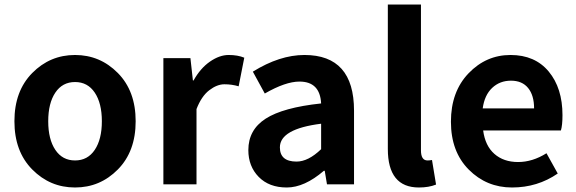

<svg xmlns="http://www.w3.org/2000/svg" viewBox="-20 -818 2558 852"><path d="M503 -66Q424 14 313 14Q202 14 123 -66Q44 -146 44 -280Q44 -414 123 -494Q202 -574 313 -574Q424 -574 503 -494Q582 -414 582 -280Q582 -146 503 -66ZM225.5 -153Q257 -106 313 -106Q369 -106 400.5 -153Q432 -200 432 -280Q432 -360 400.5 -407Q369 -454 313 -454Q257 -454 225.5 -407Q194 -360 194 -280Q194 -200 225.5 -153Z M705 0V-560H825L836 -461H839Q869 -515 911.5 -544.5Q954 -574 994.5 -574Q1035 -574 1064 -562L1039 -435Q1009 -444 976 -444Q943 -444 908.5 -417.5Q874 -391 852 -334V0Z M1417 -60Q1331 14 1252.5 14Q1174 14 1128 -33Q1082 -80 1082 -152Q1082 -242 1159 -291.5Q1236 -341 1405 -359Q1400 -456 1309 -456Q1247 -456 1155 -403L1102 -500Q1221 -574 1331 -574Q1551 -574 1551 -327V0H1431L1421 -60ZM1296 -101Q1348 -101 1405 -156V-269Q1222 -246 1222 -164Q1222 -101 1296 -101Z M1839 14Q1701 14 1701 -157V-798H1848V-151Q1848 -106 1877 -106Q1887 -106 1897 -108L1915 1Q1883 14 1839 14Z M2455 -48Q2365 14 2252 14Q2139 14 2060 -65.5Q1981 -145 1981 -278Q1981 -411 2059 -492.5Q2137 -574 2245.5 -574Q2354 -574 2415 -500.5Q2476 -427 2476 -307Q2476 -262 2469 -239H2124Q2133 -171 2174 -135Q2215 -99 2279 -99Q2343 -99 2405 -138ZM2122 -337H2350Q2350 -395 2323.5 -427.5Q2297 -460 2247.5 -460Q2198 -460 2164 -428Q2130 -396 2122 -337Z"/></svg>

Font: Swei Fan Sans CJK TC
Style: Bold
Weight: 700
Version: Version 2.130